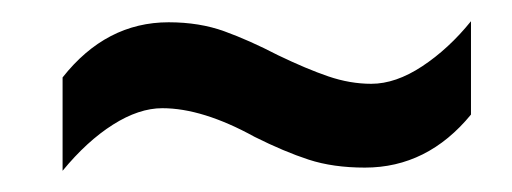

<svg xmlns="http://www.w3.org/2000/svg" viewBox="-20 -443 483 181"><path d="M220 -314Q171 -341 133 -341Q111 -341 86.5 -325.5Q62 -310 39 -282V-370Q80 -422 139 -422Q168 -422 191.5 -413.5Q215 -405 242 -391Q269 -378 289.5 -371Q310 -364 330 -364Q353 -364 378 -380.5Q403 -397 424 -423V-335Q383 -285 324 -285Q294 -285 271 -292.5Q248 -300 220 -314Z"/></svg>

Font: Noto Sans ExtraCondensed Medium
Style: Italic
Weight: 500
Width: 2
Italic angle: -12°
Designer: Monotype Design Team
Foundry: Monotype Imaging Inc.
Version: Version 2.013; ttfautohint (v1.8.4.7-5d5b)